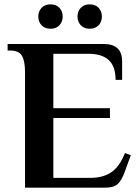

<svg xmlns="http://www.w3.org/2000/svg" viewBox="-20 -862 640 882"><path d="M95 -530Q95 -581 81 -605.5Q67 -630 25 -630H15V-660H456Q541 -660 541 -580V-495H511Q511 -557 479.5 -586Q448 -615 386 -615H225V-365H485V-320H225V-45H396Q453 -45 491 -70.5Q529 -96 554 -159L581 -149L552 -70Q539 -34 521 -17Q503 0 465 0H95ZM156 -786Q156 -810 171 -826Q186 -842 212 -842Q238 -842 253 -826Q268 -810 268 -786Q268 -762 253 -746Q238 -730 212 -730Q186 -730 171 -746Q156 -762 156 -786ZM336 -786Q336 -810 351 -826Q366 -842 392 -842Q418 -842 433 -826Q448 -810 448 -786Q448 -762 433 -746Q418 -730 392 -730Q366 -730 351 -746Q336 -762 336 -786Z"/></svg>

Font: Philosopher
Style: Bold
Weight: 700
Designer: Jovanny Lemonad
Foundry: Jovanny Lemonad
Version: Version 2.000